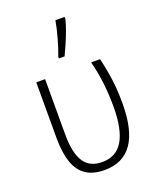

<svg xmlns="http://www.w3.org/2000/svg" viewBox="-148 -882 799 980"><g transform="rotate(-20 251.5 -392.5)"><path d="M250.5 9.3Q188 9.3 149.2 -16.6Q110.4 -42.5 92.3 -94.7Q74.2 -147 73.7 -225.1V-530.8H121.6V-229Q121.6 -130.9 152.6 -82Q183.6 -33.2 252.4 -33.2Q328.6 -33.2 365.2 -95Q401.9 -156.7 401.9 -279.8Q401.9 -342.3 395 -404.8Q388.2 -467.3 371.6 -530.8H420.4Q430.2 -487.3 437 -448Q443.8 -408.7 447.3 -368.4Q450.7 -328.1 450.7 -281.7Q450.7 -133.8 400.1 -62.3Q349.6 9.3 250.5 9.3ZM224.1 -606V-615.7Q230.5 -631.8 238 -654.8Q245.6 -677.7 252.7 -703.4Q259.8 -729 265.4 -753.2Q271 -777.3 273.9 -795.4H324.2V-785.2Q317.9 -758.3 306.2 -726.3Q294.4 -694.3 280.8 -662.8Q267.1 -631.3 254.9 -606Z"/></g></svg>

Font: Open Sans SemiCondensed Light
Style: Regular
Weight: 300
Width: 4
Designer: Monotype Design Team
Foundry: Monotype Imaging Inc.
Version: Version 3.000